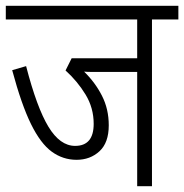

<svg xmlns="http://www.w3.org/2000/svg" viewBox="-20 -642 635 662"><path d="M504 -575V0H453V-394H322Q308 -394 294.5 -394Q281 -394 270 -395Q308 -358 331.5 -312Q355 -266 355 -210Q355 -150 323 -120.5Q291 -91 244 -91Q197 -91 158.5 -119Q120 -147 87 -214Q54 -281 22 -400L70 -414Q107 -271 147 -205Q187 -139 239 -139Q303 -139 303 -215Q303 -270 275 -316Q247 -362 206 -399L227 -441H453V-575H0V-622H595V-575Z"/></svg>

Font: Noto Sans Condensed Light
Style: Regular
Weight: 300
Width: 3
Designer: Monotype Design Team
Foundry: Monotype Imaging Inc.
Version: Version 2.013; ttfautohint (v1.8.4.7-5d5b)